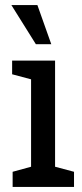

<svg xmlns="http://www.w3.org/2000/svg" viewBox="-20 -740 326 760"><path d="M30 -60 103 -80V-426L28 -446V-500H198V-80L273 -60V0H30ZM183 -565H122L25 -720H128Z"/></svg>

Font: Hermeneus One
Style: Regular
Weight: 400
Designer: Rodrigo Fuenzalida, Pablo Impallari
Foundry: Pablo Impallari, Rodrigo Fuenzalida
Version: Version 1.002; ttfautohint (v0.93) -l 8 -r 50 -G 200 -x 14 -